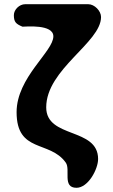

<svg xmlns="http://www.w3.org/2000/svg" viewBox="-20 -727 540 914"><path d="M59 -193C59 3 217 -60 293 47C317 80 275 167 344 167C400 167 447 78 447 30C447 -122 200 -66 200 -216C200 -398 461 -524 461 -646C461 -675 430 -707 400 -707H100C72 -707 46 -681 46 -655C46 -622 56 -613 87 -600C103 -600 234 -613 234 -554C234 -481 59 -359 59 -193Z"/></svg>

Font: Asimov Print
Style: Regular
Weight: 500
Designer: Google
Version: Version 2.000980: 2014